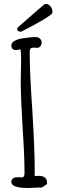

<svg xmlns="http://www.w3.org/2000/svg" viewBox="-20 -944 297 963"><path d="M37 -31Q37 -55 67 -55H79Q83 -54 88 -54Q96 -54 99.5 -59Q103 -64 103 -77Q103 -162 93 -309Q84 -462 84 -540Q84 -568 85 -591L86 -642Q86 -675 83 -697Q72 -693 60 -693Q37 -693 37 -717Q37 -729 51.5 -738Q66 -747 89 -751Q131 -758 160 -758Q172 -758 180.5 -750Q189 -742 189 -731Q189 -720 182.5 -712Q176 -704 166 -704Q160 -704 156 -705H148Q138 -705 133.5 -700.5Q129 -696 129 -684Q129 -578 142 -392Q154 -197 154 -99V-61Q161 -62 174 -62Q216 -62 216 -27V-21L191 -4Q190 -4 185 -3.5Q180 -3 165 -3Q131 -1 123 -1Q37 -1 37 -31ZM66 -798Q66 -803 71 -808L87 -822Q92 -827 143 -871L202 -922Q206 -924 211 -924Q223 -924 233 -912Q243 -900 243 -887Q243 -875 236 -871Q200 -843 90 -787Q88 -785 82 -785Q76 -785 71 -788.5Q66 -792 66 -798Z"/></svg>

Font: Amatic SC
Style: Bold
Weight: 700
Designer: Multiple Designers
Foundry: Vernon Adams
Version: Version 2.505